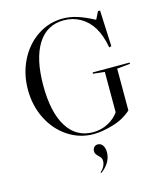

<svg xmlns="http://www.w3.org/2000/svg" viewBox="-137 -805 977 1158"><g transform="rotate(-15 351.5 -226.0)"><path d="M528 -77Q503 -41 460 -18.5Q417 4 367 4Q262 4 205 -87Q148 -178 148 -345Q148 -512 205 -603Q262 -694 368 -694Q425 -694 471.5 -667.5Q518 -641 548 -592Q578 -542 592 -465L606 -469L596 -694H583L559 -646Q502 -677 455.5 -691.5Q409 -706 365 -706Q279 -706 207 -658Q135 -610 93.5 -527Q52 -444 52 -345Q52 -245 93.5 -162.5Q135 -80 207.5 -32Q280 16 367 16Q419 16 488 -4Q557 -24 605 -68V-329L687 -337V-345H456V-337L528 -329ZM379 187Q379 174 374 166.5Q369 159 359 150Q350 141 345.5 134Q341 127 341 116Q341 101 350 91.5Q359 82 373 82Q392 82 403.5 98.5Q415 115 415 142Q415 174 398 203Q381 232 350 254L346 249Q361 238 370 220.5Q379 203 379 187Z"/></g></svg>

Font: Libre Caslon Display
Style: Regular
Weight: 400
Designer: Pablo Impallari, Rodrigo Fuenzalida
Foundry: Pablo Impallari, Rodrigo Fuenzalida
Version: Version 1.100; ttfautohint (v1.6) -l 8 -r 50 -G 200 -x 14 -D